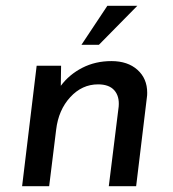

<svg xmlns="http://www.w3.org/2000/svg" viewBox="-20 -640 596 660"><path d="M486 -321Q486 -311 485 -306L448 0H354L388 -274Q391 -309 373 -329.5Q355 -350 317 -350Q262 -350 221.5 -306Q181 -262 173 -194L149 0H56L106 -414H190L189 -345Q218 -384 263 -407Q308 -430 363 -430Q419 -430 452.5 -400Q486 -370 486 -321ZM320 -486H260L349 -620H452Z"/></svg>

Font: Josefin Sans
Style: Italic
Weight: 400
Italic angle: -7°
Designer: Santiago Orozco
Foundry: Typemade
Version: Version 2.000